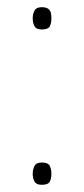

<svg xmlns="http://www.w3.org/2000/svg" viewBox="-20 -506 233 534"><path d="M71 -23Q71 -35 76 -44.5Q81 -54 96 -54Q114 -54 118.5 -44.5Q123 -35 123 -23Q123 -10 118.5 -1Q114 8 96 8Q81 8 76 -1Q71 -10 71 -23ZM71 -455Q71 -467 76 -476.5Q81 -486 96 -486Q108 -486 114 -481.5Q120 -477 121.5 -470Q123 -463 123 -455Q123 -442 118.5 -433Q114 -424 96 -424Q81 -424 76 -433Q71 -442 71 -455Z"/></svg>

Font: Noto Sans Armenian Thin
Style: Regular
Weight: 250
Version: Version 2.007